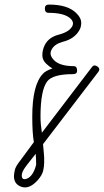

<svg xmlns="http://www.w3.org/2000/svg" viewBox="-20 -573 454 839"><path d="M168 57Q173 108 173 116.5Q173 125 173 138.5Q173 152 169 171.5Q165 191 146 213Q117 246 89 246Q79 246 70 242Q41 230 41 197Q41 188 44.5 171Q48 154 69 128L128 48Q121 9 121 -63Q121 -203 168 -251Q178 -263 209 -274Q199 -279 182 -294.5Q165 -310 165 -332Q165 -354 175 -375Q192 -410 236.5 -421.5Q281 -433 295 -457Q299 -463 299 -471Q299 -479 291 -489Q265 -517 192 -517Q176 -517 176 -536Q176 -553 194 -553Q278 -553 315 -514Q335 -494 335 -473.5Q335 -453 325 -438Q303 -402 253 -390Q218 -380 206 -357Q201 -349 201 -339Q201 -329 210 -317Q234 -284 302 -284Q317 -284 317 -264Q317 -249 299 -249Q210 -249 186 -217Q157 -178 157 -63Q157 -31 163 7L381 -279Q387 -287 393.5 -287Q400 -287 407 -281.5Q414 -276 414 -270Q414 -264 409 -258ZM96 150Q75 177 75 193.5Q75 210 87 210Q91 210 97 208Q125 197 138 147Q138 120 136 99Z"/></svg>

Font: Gruenewald VA
Style: Regular
Weight: 400
Designer: Peter Wiegel
Foundry: Peter Wiegel, nach dem Schriftentwurf von Dr. H. Gr¸newald
Version: Version 0.007